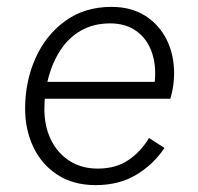

<svg xmlns="http://www.w3.org/2000/svg" viewBox="-20 -529 576 558"><path d="M258 9Q193 9 147 -21Q101 -51 77 -101.5Q53 -152 53 -213Q53 -292 83 -359.5Q113 -427 169.5 -468Q226 -509 304 -509Q361 -509 401.5 -483.5Q442 -458 464 -414.5Q486 -371 486 -315Q486 -299 483.5 -280.5Q481 -262 475 -242H81L82 -291H450L426 -272Q429 -285 430 -295Q431 -305 431 -316Q431 -357 416 -390Q401 -423 371.5 -442Q342 -461 300 -461Q252 -461 216 -440.5Q180 -420 156.5 -384.5Q133 -349 121 -304.5Q109 -260 109 -212Q109 -162 128 -123Q147 -84 182 -61.5Q217 -39 264 -39Q317 -39 353.5 -64Q390 -89 413 -128L458 -99Q426 -51 376 -21Q326 9 258 9Z"/></svg>

Font: Kantumruy Pro Light
Style: Italic
Weight: 300
Italic angle: -13°
Version: Version 1.002